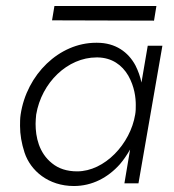

<svg xmlns="http://www.w3.org/2000/svg" viewBox="-20 -613 582 642"><path d="M154 -545 495 -544 503 -593H162ZM474 -460 453 -337C449 -357 442 -376 433 -394C409 -439 366 -470 305 -470C304 -470 302 -470 301 -470C178 -470 69 -364 49 -230C47 -217 47 -204 47 -192C47 -163 52 -134 62 -103C82 -42 142 9 227 9C288 9 341 -19 381 -64C394 -79 405 -96 415 -113L396 0H443L523 -460ZM101 -230C119 -337 206 -421 303 -421C304 -421 306 -421 307 -421C354 -420 388 -396 409 -360C430 -323 434 -286 434 -262C434 -251 434 -241 432 -230C416 -132 330 -40 238 -40C204 -40 176 -49 154 -67C110 -102 99 -155 99 -199C99 -209 100 -219 101 -230Z"/></svg>

Font: Jost Light
Style: Italic
Weight: 300
Italic angle: -5°
Version: Version 3.710